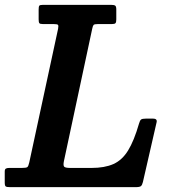

<svg xmlns="http://www.w3.org/2000/svg" viewBox="-66 -770 710 790"><path d="M-46.5 -19V-64Q-46.5 -73.5 -42 -76.2Q-37.5 -79 -28.5 -79H23.5Q42 -79 46.5 -82.5Q51 -86 54.5 -102L173 -651.5Q175.5 -664.5 172.5 -667.8Q169.5 -671 154.5 -671H110.5Q98.5 -671 95.8 -674.8Q93 -678.5 93 -690.5V-730.5Q93 -742.5 95.5 -746.2Q98 -750 110 -750H391.5Q403.5 -750 408 -746.8Q412.5 -743.5 412.5 -731V-690Q412.5 -678.5 409.2 -674.8Q406 -671 394.5 -671H337Q322.5 -671 319.2 -667.5Q316 -664 313.5 -652L197 -107Q193.5 -90 197.8 -84.5Q202 -79 223.5 -79H310.5Q364.5 -79 400.5 -95Q436.5 -111 461 -150.8Q485.5 -190.5 506 -261.5Q509.5 -274 514.2 -278Q519 -282 535 -282H563.5Q581.5 -282 578.5 -267.5L522 -21Q519 -8.5 513.8 -4.2Q508.5 0 493 0H-25Q-38 0 -42.2 -2.8Q-46.5 -5.5 -46.5 -19Z"/></svg>

Font: Besley* Narrow Semi
Style: Italic
Weight: 600
Width: 4
Italic angle: -13°
Designer: Owen Earl
Foundry: indestructible type*
Version: Version 3.000; ttfautohint (v1.8.3)